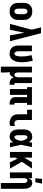

<svg xmlns="http://www.w3.org/2000/svg" viewBox="1743 -2542 1014 4540"><g transform="rotate(90 2250.0 -272.0)"><path d="M250 8Q222 8 195 3Q168 -2 143.5 -15Q119 -28 100 -48Q81 -68 69 -93Q57 -118 52.5 -145Q48 -172 48 -200V-320Q48 -348 52.5 -375Q57 -402 69 -427Q81 -452 100 -472Q119 -492 143.5 -505Q168 -518 195 -523Q222 -528 250 -528Q278 -528 305 -523Q332 -518 356.5 -505Q381 -492 400 -472Q419 -452 431 -427Q443 -402 447.5 -375Q452 -348 452 -320V-200Q452 -172 447.5 -145Q443 -118 431 -93Q419 -68 400 -48Q381 -28 356.5 -15Q332 -2 305 3Q278 8 250 8ZM250 -106Q266 -106 280.5 -114.5Q295 -123 302.5 -137.5Q310 -152 312.5 -168Q315 -184 315 -200V-320Q315 -336 312.5 -352Q310 -368 302.5 -382.5Q295 -397 280.5 -405.5Q266 -414 250 -414Q234 -414 219.5 -405.5Q205 -397 197.5 -382.5Q190 -368 187.5 -352Q185 -336 185 -320V-200Q185 -184 187.5 -168Q190 -152 197.5 -137.5Q205 -123 219.5 -114.5Q234 -106 250 -106Z M545 0 564 -74 682 -516 667 -574Q657 -615 646.5 -655Q636 -695 625 -735H765L955 0H815L755 -345L685 0Z M1254 8Q1227 8 1200 3Q1173 -2 1149 -15Q1125 -28 1106.5 -48.5Q1088 -69 1076.5 -94Q1065 -119 1060.5 -146Q1056 -173 1056 -200V-520H1193V-200Q1193 -184 1195 -168.5Q1197 -153 1204 -138.5Q1211 -124 1224.5 -115Q1238 -106 1254 -106Q1266 -106 1276 -114.5Q1286 -123 1291.5 -134.5Q1297 -146 1300.5 -157.5Q1304 -169 1306.5 -181Q1309 -193 1310.5 -205.5Q1312 -218 1313 -230.5Q1314 -243 1314.5 -255Q1315 -267 1315 -280Q1315 -338 1306.5 -396.5Q1298 -455 1284 -512L1417 -539Q1433 -476 1442.5 -412Q1452 -348 1452 -283Q1452 -250 1448.5 -217Q1445 -184 1436.5 -152Q1428 -120 1412.5 -90.5Q1397 -61 1373.5 -38Q1350 -15 1318.5 -3.5Q1287 8 1254 8Z M1556 215V-520H1693V-200Q1693 -185 1695 -169.5Q1697 -154 1703 -140Q1709 -126 1722 -116Q1735 -106 1750 -106Q1765 -106 1777 -115Q1789 -124 1795.5 -137.5Q1802 -151 1804.5 -165.5Q1807 -180 1807 -195V-520H1944V-126Q1944 -122 1945 -118Q1946 -114 1949 -111Q1952 -108 1956 -107Q1960 -106 1964 -106H1984V8H1964Q1939 8 1914 3.5Q1889 -1 1867 -14Q1845 -27 1830 -48Q1815 -69 1810 -94Q1803 -73 1793 -54.5Q1783 -36 1767.5 -21Q1752 -6 1731.5 1Q1711 8 1690 8H1684Q1689 32 1691 57Q1693 82 1693 107V215Z M2454 8H2434Q2414 8 2394.5 5.5Q2375 3 2357 -4Q2339 -11 2323 -23Q2307 -35 2296.5 -51.5Q2286 -68 2281.5 -87.5Q2277 -107 2277 -126V-406H2223V0H2086V-406H2041V-520H2459V-406H2414V-126Q2414 -122 2415 -118Q2416 -114 2419 -111Q2422 -108 2426 -107Q2430 -106 2434 -106H2454Z M2901 8Q2873 8 2844.5 3.5Q2816 -1 2790.5 -12Q2765 -23 2743 -42Q2721 -61 2707 -85.5Q2693 -110 2687.5 -138.5Q2682 -167 2682 -195V-406H2575V-520H2818V-195Q2818 -178 2823 -161Q2828 -144 2839 -131Q2850 -118 2867 -112Q2884 -106 2901 -106Q2916 -106 2930.5 -110Q2945 -114 2958 -122V-8Q2945 0 2930.5 4Q2916 8 2901 8Z M3219 8Q3193 8 3167.5 2Q3142 -4 3120 -18Q3098 -32 3082 -53Q3066 -74 3056.5 -98Q3047 -122 3043.5 -148Q3040 -174 3040 -200V-320Q3040 -346 3043.5 -372Q3047 -398 3056.5 -422Q3066 -446 3082 -467Q3098 -488 3120 -502Q3142 -516 3167.5 -522Q3193 -528 3219 -528Q3238 -528 3257 -522Q3276 -516 3291.5 -504.5Q3307 -493 3319 -477.5Q3331 -462 3340 -445Q3343 -464 3346 -482.5Q3349 -501 3352 -520H3458Q3444 -456 3431 -391.5Q3418 -327 3403 -263Q3419 -198 3432.5 -132Q3446 -66 3460 0H3354Q3351 -20 3348 -39.5Q3345 -59 3342 -79Q3332 -61 3320 -45Q3308 -29 3292.5 -17Q3277 -5 3258 1.5Q3239 8 3219 8ZM3219 -106Q3235 -106 3248.5 -116Q3262 -126 3271 -140Q3280 -154 3285.5 -169.5Q3291 -185 3296 -200.5Q3301 -216 3304.5 -231.5Q3308 -247 3311 -263Q3308 -279 3304 -294Q3300 -309 3295.5 -324Q3291 -339 3285 -354Q3279 -369 3270.5 -382Q3262 -395 3248.5 -404.5Q3235 -414 3219 -414Q3210 -414 3202 -408Q3194 -402 3189.5 -393.5Q3185 -385 3183 -376Q3181 -367 3179.5 -357.5Q3178 -348 3177.5 -338.5Q3177 -329 3177 -320V-200Q3177 -191 3177.5 -181.5Q3178 -172 3179.5 -162.5Q3181 -153 3183 -144Q3185 -135 3189.5 -126.5Q3194 -118 3202 -112Q3210 -106 3219 -106Z M3572 0V-520H3708V-336L3815 -520H3966L3805 -281L3966 0H3818L3732 -174L3708 -138V0Z M4444 215H4307V-320Q4307 -335 4305 -350.5Q4303 -366 4297 -380Q4291 -394 4278 -404Q4265 -414 4250 -414Q4235 -414 4222 -404Q4209 -394 4203 -380Q4197 -366 4195 -350.5Q4193 -335 4193 -320V0H4056V-520H4193V-434Q4199 -453 4209.5 -470.5Q4220 -488 4235.5 -501.5Q4251 -515 4270.5 -521.5Q4290 -528 4310 -528Q4333 -528 4355 -519Q4377 -510 4393 -493.5Q4409 -477 4419 -455.5Q4429 -434 4434.5 -411.5Q4440 -389 4442 -366Q4444 -343 4444 -320ZM4196 -600 4208 -759H4322L4289 -600Z"/></g></svg>

Font: Iosevka Heavy
Style: Regular
Weight: 900
Monospace: yes
Designer: Belleve Invis
Foundry: Belleve Invis
Version: Version 32.5.0; ttfautohint (v1.8.4)